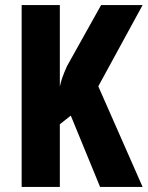

<svg xmlns="http://www.w3.org/2000/svg" viewBox="-20 -734 580 754"><path d="M540 0 366 -395 540 -714H377L243 -474C228 -441 219 -415 215 -394V-714H65V0H215V-246L258 -280L373 0Z"/></svg>

Font: Noto Sans Gurmukhi UI ExtraCondensed ExtraBold
Style: Regular
Weight: 800
Width: 2
Designer: Jelle Bosma - Monotype Design Team
Foundry: Monotype Imaging Inc.
Version: Version 2.004